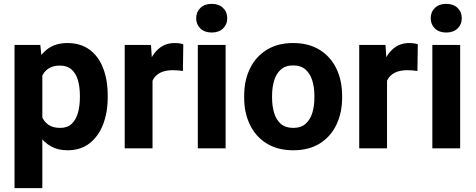

<svg xmlns="http://www.w3.org/2000/svg" viewBox="-20 -758 2434 981"><path d="M325.2 9.8Q276.4 9.8 240.5 -10.3Q204.6 -30.3 180.4 -65.9Q156.2 -101.6 141.4 -148.4Q126.5 -195.3 119.1 -249.5V-272.9Q128.9 -349.6 152.3 -409.4Q175.8 -469.2 217.8 -503.7Q259.8 -538.1 324.2 -538.1Q391.1 -538.1 437 -504.6Q482.9 -471.2 506.6 -410.6Q530.3 -350.1 530.3 -270V-259.8Q530.3 -183.1 506.6 -122.1Q482.9 -61 437.3 -25.6Q391.6 9.8 325.2 9.8ZM54.2 203.1V-528.3H186L196.3 -426.8V203.1ZM287.6 -104.5Q324.7 -104.5 346.7 -125.7Q368.7 -147 378.4 -182.1Q388.2 -217.3 388.2 -259.8V-270Q388.2 -313.5 378.2 -348.1Q368.2 -382.8 345.7 -402.8Q323.2 -422.9 286.6 -422.9Q258.8 -422.9 239 -413.8Q219.2 -404.8 206.3 -387.9Q193.4 -371.1 186.8 -346.7Q180.2 -322.3 178.7 -291.5V-230.5Q181.2 -194.8 192.4 -166.3Q203.6 -137.7 226.6 -121.1Q249.5 -104.5 287.6 -104.5Z M759.3 0H617.2V-528.3H751.5L759.3 -410.6ZM914.6 -395.5Q903.8 -397 889.4 -398.2Q875 -399.4 863.8 -399.4Q824.7 -399.4 799.3 -386.7Q773.9 -374 761.5 -350.1Q749 -326.2 748 -291L719.2 -300.8Q719.2 -369.6 736.8 -423.1Q754.4 -476.6 788.8 -507.3Q823.2 -538.1 872.6 -538.1Q883.8 -538.1 896.5 -536.4Q909.2 -534.7 916.5 -531.7Z M1061.5 -738.3Q1098.1 -738.3 1119.6 -717.5Q1141.1 -696.8 1141.1 -664.6Q1141.1 -633.3 1119.6 -612.5Q1098.1 -591.8 1061.5 -591.8Q1025.4 -591.8 1003.9 -612.5Q982.4 -633.3 982.4 -664.6Q982.4 -696.8 1003.9 -717.5Q1025.4 -738.3 1061.5 -738.3ZM1132.8 0H990.7V-528.3H1132.8Z M1227.5 -269Q1227.5 -346.2 1256.8 -407Q1286.1 -467.8 1342 -502.9Q1397.9 -538.1 1477.5 -538.1Q1558.1 -538.1 1614 -502.9Q1669.9 -467.8 1699 -407Q1728 -346.2 1728 -269V-258.8Q1728 -182.1 1699 -121.1Q1669.9 -60.1 1614.3 -25.1Q1558.6 9.8 1478.5 9.8Q1398.4 9.8 1342.3 -25.1Q1286.1 -60.1 1256.8 -121.1Q1227.5 -182.1 1227.5 -258.8ZM1370.1 -258.8Q1370.1 -216.3 1380.6 -181.2Q1391.1 -146 1414.8 -125.2Q1438.5 -104.5 1478.5 -104.5Q1517.6 -104.5 1541.3 -125.2Q1564.9 -146 1575.7 -181.2Q1586.4 -216.3 1586.4 -258.8V-269Q1586.4 -311 1575.7 -346.2Q1564.9 -381.3 1541.3 -402.6Q1517.6 -423.8 1477.5 -423.8Q1438.5 -423.8 1414.8 -402.6Q1391.1 -381.3 1380.6 -346.2Q1370.1 -311 1370.1 -269Z M1957.5 0H1815.4V-528.3H1949.7L1957.5 -410.6ZM2112.8 -395.5Q2102.1 -397 2087.6 -398.2Q2073.2 -399.4 2062 -399.4Q2022.9 -399.4 1997.6 -386.7Q1972.2 -374 1959.7 -350.1Q1947.3 -326.2 1946.3 -291L1917.5 -300.8Q1917.5 -369.6 1935.1 -423.1Q1952.6 -476.6 1987.1 -507.3Q2021.5 -538.1 2070.8 -538.1Q2082 -538.1 2094.7 -536.4Q2107.4 -534.7 2114.7 -531.7Z M2259.8 -738.3Q2296.4 -738.3 2317.9 -717.5Q2339.4 -696.8 2339.4 -664.6Q2339.4 -633.3 2317.9 -612.5Q2296.4 -591.8 2259.8 -591.8Q2223.6 -591.8 2202.1 -612.5Q2180.7 -633.3 2180.7 -664.6Q2180.7 -696.8 2202.1 -717.5Q2223.6 -738.3 2259.8 -738.3ZM2331.1 0H2189V-528.3H2331.1Z"/></svg>

Font: Heebo
Style: Bold
Weight: 700
Designer: Oded Ezer
Foundry: Ezer Type House
Version: Version 3.100